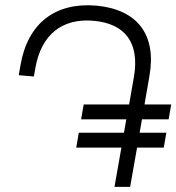

<svg xmlns="http://www.w3.org/2000/svg" viewBox="-20 -728 687 748"><path d="M356 -706C515 -691 591 -593 562 -431L533 -263H472L483 -321H647L637 -263H533L514 -153H453L463 -211H628L618 -153H514L487 0H426L453 -153H277L287 -211H463L472 -263H296L306 -321H483L502 -430C524 -561 468 -636 345 -647C223 -658 141 -594 118 -464L112 -430L53 -435L60 -475C88 -637 195 -720 356 -706Z"/></svg>

Font: Fixel Display 20240404 Light
Style: Italic
Weight: 300
Italic angle: -10°
Designer: AlfaBravo + MacPaw
Foundry: Kyrylo Tkachov, Marchela Mozhyna, Serhii Makarenko, Maria Weinstein, Zakhar Kryvoshyya
Version: Version 1.211;Glyphs 3.2 (3225)